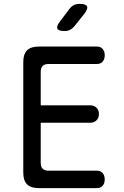

<svg xmlns="http://www.w3.org/2000/svg" viewBox="-20 -970 640 990"><path d="M190 -427H445Q465 -427 477.5 -414.5Q490 -402 490 -382Q490 -362 477.5 -349.5Q465 -337 445 -337H190V-130Q190 -110 200 -100Q210 -90 230 -90H479Q499 -90 509.5 -77.5Q520 -65 520 -45Q520 -25 509.5 -12.5Q499 0 479 0H180Q139 0 119.5 -19.5Q100 -39 100 -80V-650Q100 -691 119.5 -710.5Q139 -730 180 -730H479Q499 -730 509.5 -717.5Q520 -705 520 -685Q520 -665 509.5 -652.5Q499 -640 479 -640H230Q210 -640 200 -630Q190 -620 190 -600ZM313 -810Q282 -810 276 -822Q270 -834 289 -859L338 -924Q348 -937 360.5 -943.5Q373 -950 390 -950Q422 -950 428.5 -937.5Q435 -925 415 -899L363 -834Q353 -822 341 -816Q329 -810 313 -810Z"/></svg>

Font: Maple Mono Normal
Style: Regular
Weight: 400
Monospace: yes
Designer: subframe7536
Version: Version 7.000